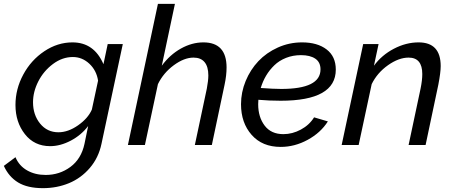

<svg xmlns="http://www.w3.org/2000/svg" viewBox="-58 -750 2349 993"><path d="M-38.1 107.9 22 63Q41 107.9 82.3 131.3Q123.5 154.8 178.2 154.8Q250 154.8 306.2 113.3Q362.3 71.8 378.9 -5.9L397.9 -98.1Q361.8 -50.8 307.9 -22.5Q253.9 5.9 201.2 5.9Q119.6 5.9 70.8 -56.2Q22 -118.2 22 -207Q22 -289.6 62.3 -364.3Q102.5 -439 171.1 -484.9Q239.7 -530.8 316.9 -530.8Q428.7 -530.8 477.1 -418L499 -522H577.1L466.8 -5.9Q451.7 65.9 406.5 118.7Q361.3 171.4 298.8 197.3Q236.3 223.1 164.1 223.1Q84 223.1 35.6 193.6Q-12.7 164.1 -38.1 107.9ZM417 -183.1 449.2 -333Q440.9 -386.2 403.8 -420.7Q366.7 -455.1 318.8 -455.1Q264.2 -455.1 215.8 -418.9Q167.5 -382.8 140.1 -329.1Q112.8 -275.4 112.8 -221.2Q112.8 -155.8 149.4 -110.8Q186 -65.9 244.1 -65.9Q294.4 -65.9 345.7 -101.8Q397 -137.7 417 -183.1Z M758.8 -730H846.7L778.8 -410.2Q820.3 -466.8 877.4 -498.8Q934.6 -530.8 993.7 -530.8Q1113.8 -530.8 1113.8 -400.9Q1113.8 -360.4 1103.5 -312L1037.6 0H949.7L1011.7 -292Q1019.5 -333.5 1019.5 -359.9Q1019.5 -405.3 1000 -428.7Q980.5 -452.1 942.9 -452.1Q894.5 -452.1 840.8 -412.6Q787.1 -373 758.8 -314.9L691.4 0H603.5Z M1393.6 -229Q1333.5 -229 1278.3 -233.9Q1277.3 -226.1 1277.3 -210.9Q1277.3 -144.5 1310.8 -100.3Q1344.2 -56.2 1407.7 -56.2Q1454.1 -56.2 1498 -79.8Q1542 -103.5 1566.4 -143.1L1637.7 -122.1Q1600.6 -63.5 1533.4 -26.9Q1466.3 9.8 1393.6 9.8Q1298.3 9.8 1243.4 -52.5Q1188.5 -114.7 1188.5 -210.9Q1188.5 -272.9 1212.6 -331.3Q1236.8 -389.6 1278.3 -433.6Q1319.8 -477.5 1378.9 -504.2Q1438 -530.8 1504.4 -530.8Q1583.5 -530.8 1631.1 -494.4Q1678.7 -458 1678.7 -390.1Q1678.7 -229 1393.6 -229ZM1498.5 -464.8Q1457 -464.8 1421.4 -450.7Q1385.7 -436.5 1360.6 -412.1Q1335.4 -387.7 1318.1 -358.4Q1300.8 -329.1 1290.5 -294.9Q1357.4 -290 1396.5 -290Q1599.6 -290 1599.6 -391.1Q1599.6 -428.2 1572.8 -446.5Q1545.9 -464.8 1498.5 -464.8Z M1820.3 -522H1899.9L1876 -410.2Q1916.5 -465.3 1979.2 -498Q2042 -530.8 2106.9 -530.8Q2221.2 -530.8 2221.2 -408.2Q2221.2 -375 2209 -312L2143.1 0H2055.2L2117.2 -292Q2126 -335 2126 -367.2Q2126 -452.1 2055.2 -452.1Q2004.4 -452.1 1948.7 -412.8Q1893.1 -373.5 1864.3 -314.9L1796.9 0H1709Z"/></svg>

Font: Rawline Medium
Style: Italic
Weight: 500
Italic angle: -12°
Designer: Matt McInerney, Pablo Impallari, Rodrigo Fuenzalida
Foundry: Matt McInerney, Pablo Impallari, Rodrigo Fuenzalida
Version: Version 4.020;PS 004.020;hotconv 1.0.88;makeotf.lib2.5.64775